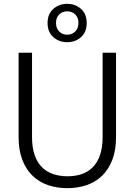

<svg xmlns="http://www.w3.org/2000/svg" viewBox="-20 -974 701 1001"><path d="M77 -699H147V-259Q147 -205 160.5 -166Q174 -127 198.5 -102.5Q223 -78 257 -66.5Q291 -55 332 -55Q373 -55 406.5 -66.5Q440 -78 464 -102.5Q488 -127 501.5 -166Q515 -205 515 -259V-699H585V-260Q585 -191 565.5 -140.5Q546 -90 511.5 -57Q477 -24 430.5 -8.5Q384 7 331 7Q278 7 231.5 -8.5Q185 -24 150.5 -57Q116 -90 96.5 -140.5Q77 -191 77 -260ZM330 -954Q373 -954 402.5 -927.5Q432 -901 432 -854Q432 -807 402.5 -780.5Q373 -754 330 -754Q288 -754 258 -780.5Q228 -807 228 -854Q228 -901 258 -927.5Q288 -954 330 -954ZM330 -793Q355 -793 372 -809.5Q389 -826 389 -854Q389 -883 372 -899Q355 -915 330 -915Q306 -915 289 -899Q272 -883 272 -854Q272 -826 289 -809.5Q306 -793 330 -793Z"/></svg>

Font: SVN-Poppins Light
Style: Regular
Weight: 300
Designer: Ninad Kale (Devanagari), Jonny Pinhorn (Latin)
Foundry: Indian Type Foundry
Version: Version 3.002 2017; ttfautohint (v1.8.3)